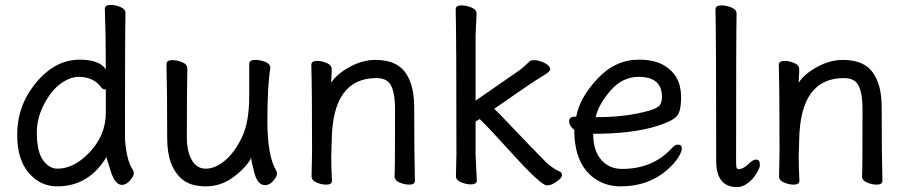

<svg xmlns="http://www.w3.org/2000/svg" viewBox="-20 -735 3697 782"><path d="M214 -48Q283 -48 347 -117Q411 -186 411 -276V-367L412 -369Q412 -371 408 -371Q399 -371 393 -378Q362 -422 300 -422Q271 -422 239 -402.5Q207 -383 183 -349Q130 -274 130 -196Q130 -118 155 -83Q180 -48 214 -48ZM213 24Q144 24 97 -31Q50 -86 50 -186Q50 -306 127.5 -399Q205 -492 305 -492Q384 -492 411 -453Q411 -593 407 -699Q407 -715 431 -715Q450 -715 470.5 -706.5Q491 -698 491 -681Q489 -592 489 -185Q489 -143 498 -102.5Q507 -62 522 -42Q525 -36 525 -28Q525 -18 509.5 0Q494 18 477 18Q449 18 431.5 -36Q414 -90 414 -96Q342 24 213 24Z M723 -4Q661 -55 661 -171Q661 -368 658 -474Q658 -490 682 -490Q701 -490 722 -481.5Q743 -473 743 -456Q741 -368 741 -175Q741 -119 761 -83.5Q781 -48 818 -48Q856 -48 895 -80Q934 -112 964.5 -174Q995 -236 995 -342V-475Q995 -491 1020 -491Q1040 -491 1060.5 -483Q1081 -475 1081 -458Q1069 -385 1069 -241Q1069 -99 1106 -38Q1108 -34 1108 -26Q1108 -16 1093 1.5Q1078 19 1060 19Q1030 19 1017 -27.5Q1004 -74 1003 -92Q985 -55 933 -15.5Q881 24 819 24Q757 24 723 -4Z M1647 17Q1628 17 1607.5 8.5Q1587 0 1587 -17Q1589 -34 1589 -293Q1589 -351 1574 -384Q1559 -417 1513 -417Q1334 -417 1331 -162L1329 -97Q1329 -59 1332 1Q1332 17 1309 17Q1290 17 1269.5 8.5Q1249 0 1249 -17L1251 -115Q1251 -364 1248 -471Q1248 -487 1272 -487Q1290 -487 1310.5 -478.5Q1331 -470 1331 -453V-439Q1329 -411 1329 -398Q1351 -433 1403.5 -462Q1456 -491 1509 -491Q1605 -491 1640 -425Q1667 -378 1667 -297Q1667 -105 1670 1Q1670 17 1647 17Z M2061 -115Q1980 -205 1934 -250L1917 -240V-106L1922 0Q1922 16 1898 16Q1879 16 1858 7.5Q1837 -1 1837 -18L1839 -106Q1839 -590 1836 -697Q1836 -713 1860 -713Q1879 -713 1900 -704.5Q1921 -696 1921 -679L1917 -590V-325L2096 -449Q2111 -460 2135 -483Q2140 -490 2155 -490Q2168 -490 2183 -485Q2221 -471 2221 -452Q2221 -443 2186.5 -423Q2152 -403 1993 -292Q2017 -269 2055.5 -228Q2094 -187 2134 -146Q2174 -105 2205 -73Q2234 -47 2260 -36Q2269 -32 2269 -22Q2269 -13 2257 -3Q2231 20 2207 20Q2183 20 2061 -115Z M2418 -258Q2529 -258 2623 -284Q2657 -294 2666.5 -305.5Q2676 -317 2676 -341Q2676 -422 2581 -422Q2515 -422 2466.5 -366Q2418 -310 2406 -258ZM2507 24Q2454 24 2411 -2Q2319 -59 2319 -206Q2298 -222 2298 -241Q2298 -260 2323 -260H2327Q2341 -337 2413.5 -414.5Q2486 -492 2582 -492Q2646 -492 2684 -469Q2754 -428 2754 -340Q2754 -305 2748 -283.5Q2742 -262 2721 -249Q2700 -236 2654 -221Q2553 -190 2396 -190Q2396 -123 2428 -85Q2460 -47 2514 -47Q2637 -47 2714 -129Q2728 -146 2741 -146Q2757 -146 2757 -130Q2757 -117 2742 -93Q2727 -69 2696 -42Q2621 24 2507 24Z M2982 27Q2899 27 2897 -75Q2897 -590 2894 -697Q2894 -713 2919 -713Q2938 -713 2959 -704.5Q2980 -696 2980 -679Q2978 -590 2978 -78Q2978 -53 2981 -49.5Q2984 -46 2990 -46Q3009 -47 3034 -72Q3048 -85 3060 -85Q3075 -85 3075 -63Q3075 -45 3047 -9Q3015 27 2982 27Z M3551 17Q3532 17 3511.5 8.5Q3491 0 3491 -17Q3493 -34 3493 -293Q3493 -351 3478 -384Q3463 -417 3417 -417Q3238 -417 3235 -162L3233 -97Q3233 -59 3236 1Q3236 17 3213 17Q3194 17 3173.5 8.5Q3153 0 3153 -17L3155 -115Q3155 -364 3152 -471Q3152 -487 3176 -487Q3194 -487 3214.5 -478.5Q3235 -470 3235 -453V-439Q3233 -411 3233 -398Q3255 -433 3307.5 -462Q3360 -491 3413 -491Q3509 -491 3544 -425Q3571 -378 3571 -297Q3571 -105 3574 1Q3574 17 3551 17Z"/></svg>

Font: LXGW WenKai Lite Medium
Style: Regular
Weight: 500
Designer: LXGW / Fontworks Inc.
Foundry: LXGW / Fontworks Inc.
Version: Version 1.511; March 25, 2025